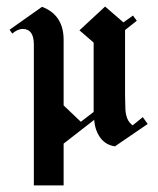

<svg xmlns="http://www.w3.org/2000/svg" viewBox="-20 -445 483 586"><path d="M83.3 -309.2Q83.3 -356.7 49.2 -356.7Q34.2 -356.7 17.5 -342.5L9.2 -354.2L108.3 -424.2Q174.2 -399.2 174.2 -323.3V-235Q174.2 -215.8 174.2 -178.8Q174.2 -141.7 174.2 -123.3L226.7 -73.3L265.8 -103.3Q265.8 -107.5 265.8 -117.5V-143.3V-315L222.5 -352.5L300.8 -425L356.7 -376.7L385.8 -397.5L397.5 -381.7L361.7 -353.3V-154.2L362.5 -119.2Q362.5 -77.5 385 -62.5L415.8 -87.5L430.8 -66.7L330.8 1.7Q302.5 -2.5 286.2 -24.6Q270 -46.7 267.5 -79.2L174.2 -6.7V120.8H83.3V-70.8Z"/></svg>

Font: Chomsky
Style: Regular
Weight: 400
Version: Version 2.3